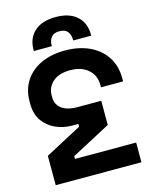

<svg xmlns="http://www.w3.org/2000/svg" viewBox="-132 -991 833 1073"><g transform="rotate(-15 284.0 -454.0)"><path d="M568 -481V-463H440V-477Q440 -533 401 -566.5Q362 -600 298 -600Q233 -600 197.5 -569Q162 -538 162 -491V-481Q162 -449 178 -429Q194 -409 221 -399.5Q248 -390 282 -390H422V-250L196 -130V-114H550V0H54V-170L265 -282V-298H228Q181 -298 136.5 -317Q92 -336 63 -375.5Q34 -415 34 -478V-490Q34 -558 67 -608.5Q100 -659 159.5 -686.5Q219 -714 298 -714Q377 -714 438 -686Q499 -658 533.5 -605.5Q568 -553 568 -481ZM130 -756V-762Q130 -830 173.5 -869Q217 -908 296 -908Q375 -908 418.5 -869Q462 -830 462 -762V-756H358V-760Q358 -788 343.5 -807Q329 -826 296 -826Q263 -826 248.5 -807Q234 -788 234 -760V-756Z"/></g></svg>

Font: Space 7353
Style: Regular
Weight: 400
Designer: Christine Claussen + Ruben Lyon  (Space 7353)
Version: Version 1.000;FEAKit 1.0